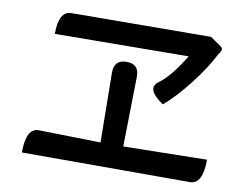

<svg xmlns="http://www.w3.org/2000/svg" viewBox="-75 -809 1149 890"><g transform="rotate(10 500.0 -364.0)"><path d="M900 -669Q916 -658 904 -641Q895 -628 891 -620Q859 -558 800 -482Q741 -406 684 -357Q597 -415 644 -453Q699 -491 763 -597L134 -592Q134 -700 193 -700L850 -704ZM485 -522Q543 -522 543 -464L537 -133L930 -140Q930 -24 870 -24H79Q79 -140 139 -139L430 -133L426 -462Q426 -522 485 -522Z"/></g></svg>

Font: Swei Half Moon CJK TC
Style: Medium
Weight: 500
Version: Version 2.125